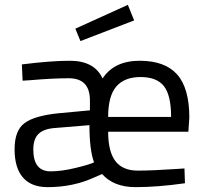

<svg xmlns="http://www.w3.org/2000/svg" viewBox="-20 -760 844 790"><path d="M710 -65 739 -67 741 -6Q628 10 538 10Q448 10 400 -44L368 -30Q281 10 176 10Q109 10 74.5 -29.5Q40 -69 40 -146Q40 -223 81 -253.5Q122 -284 221 -294L350 -306V-347Q350 -438 263 -438Q197 -438 104 -430L73 -428L70 -495Q189 -510 267 -510Q369 -510 402 -437Q450 -510 554.5 -510Q659 -510 709 -453.5Q759 -397 759 -276L755 -218H425Q425 -136 455 -97Q485 -58 546.5 -58Q608 -58 710 -65ZM188 -55Q234 -55 293 -69.5Q352 -84 367 -92Q348 -143 348 -245L202 -233Q158 -229 137.5 -208Q117 -187 117 -145Q117 -55 188 -55ZM425 -279H684Q684 -368 654.5 -405.5Q625 -443 558.5 -443Q492 -443 458.5 -404Q425 -365 425 -279ZM290 -642 506 -740 532 -676 311 -591Z"/></svg>

Font: Titillium Web
Style: Regular
Weight: 400
Version: Version 1.001;PS 57.000;hotconv 1.0.70;makeotf.lib2.5.55311